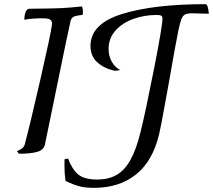

<svg xmlns="http://www.w3.org/2000/svg" viewBox="-20 -735 1024 923"><path d="M61 -8Q78 -15 87 -22.5Q96 -30 99 -41Q125 -138 174.5 -355Q224 -572 229 -611Q230 -615 230 -621Q230 -636 220 -641.5Q210 -647 185 -647Q132 -647 97 -640Q97 -661 103 -677Q109 -693 122 -693Q239 -694 277.5 -696Q316 -698 372 -704Q377 -702 378 -687.5Q379 -673 378 -664Q345 -660 334 -654.5Q323 -649 319 -633Q311 -602 240 -254Q200 -57 196 -40Q190 -14 159 -5Q128 4 71 4ZM295 135Q290 100 290 67.5Q290 35 290 31L307 27Q327 80 356.5 104Q386 128 446 128Q502 128 540.5 106Q579 84 607 34Q635 -16 656 -102Q678 -189 719.5 -399.5Q761 -610 761 -645Q761 -656 755 -659.5Q749 -663 732 -663Q674 -663 621 -644Q568 -625 535 -588Q502 -551 502 -500Q502 -466 517 -439Q532 -412 558 -398Q541 -395 529 -395Q476 -408 445.5 -437.5Q415 -467 415 -514Q415 -621 567.5 -668Q720 -715 968 -715Q980 -715 984 -669L902 -671Q880 -671 869 -665Q858 -659 851.5 -642Q845 -625 837 -586Q826 -534 792 -339Q785 -301 769 -212.5Q753 -124 745 -90Q714 40 633.5 104Q553 168 432 168Q388 168 359.5 160Q331 152 295 135Z"/></svg>

Font: Charmonman
Style: Bold
Weight: 700
Designer: Ekaluck Peanpanawate
Foundry: Cadson Demak Co.,Ltd.
Version: Version 1.000; ttfautohint (v1.6)